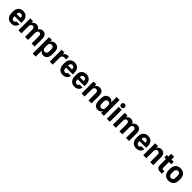

<svg xmlns="http://www.w3.org/2000/svg" viewBox="746 -3284 6039 6039"><g transform="rotate(45 3765.0 -265.0)"><path d="M265 9Q214 9 172.5 -7Q131 -23 102 -54.5Q73 -86 57 -132Q41 -178 41 -237V-303Q41 -416 100.5 -477.5Q160 -539 260 -539Q360 -539 419.5 -477.5Q479 -416 479 -302V-229H176Q177 -155 200.5 -127Q224 -99 265 -99Q298 -99 315 -115.5Q332 -132 337 -155H469Q458 -81 407 -36Q356 9 265 9ZM264 -431Q223 -431 201 -407.5Q179 -384 176 -322H352Q349 -384 327 -407.5Q305 -431 264 -431Z M579 -530H704V-447Q722 -488 760 -513.5Q798 -539 843 -539Q949 -539 992 -454Q1017 -496 1054.5 -517.5Q1092 -539 1137 -539Q1211 -539 1256 -489Q1301 -439 1301 -337V0H1166V-316Q1166 -374 1145.5 -399Q1125 -424 1093 -424Q1056 -424 1031.5 -397Q1007 -370 1007 -316V0H873V-316Q873 -374 852 -399Q831 -424 799 -424Q762 -424 738 -397Q714 -370 714 -316V0H579Z M1414 -530H1539V-447Q1559 -487 1593.5 -511.5Q1628 -536 1685 -536Q1771 -536 1820 -481Q1869 -426 1869 -303V-237Q1869 -171 1856.5 -124.5Q1844 -78 1820 -48Q1796 -18 1762 -4.5Q1728 9 1685 9Q1636 9 1602 -13.5Q1568 -36 1549 -74V200H1414ZM1643 -106Q1685 -106 1709.5 -135.5Q1734 -165 1734 -237V-303Q1734 -366 1709.5 -393.5Q1685 -421 1643 -421Q1598 -421 1573.5 -393.5Q1549 -366 1549 -303V-237Q1549 -165 1573.5 -135.5Q1598 -106 1643 -106Z M1972 -530H2096V-447Q2115 -488 2154 -513.5Q2193 -539 2243 -539Q2253 -539 2261 -538Q2269 -537 2275 -536Q2282 -535 2287 -534V-411Q2277 -412 2266 -414Q2256 -415 2242.5 -416Q2229 -417 2212 -417Q2161 -417 2133.5 -390.5Q2106 -364 2106 -316V0H1972Z M2555 9Q2504 9 2462.5 -7Q2421 -23 2392 -54.5Q2363 -86 2347 -132Q2331 -178 2331 -237V-303Q2331 -416 2390.5 -477.5Q2450 -539 2550 -539Q2650 -539 2709.5 -477.5Q2769 -416 2769 -302V-229H2466Q2467 -155 2490.5 -127Q2514 -99 2555 -99Q2588 -99 2605 -115.5Q2622 -132 2627 -155H2759Q2748 -81 2697 -36Q2646 9 2555 9ZM2554 -431Q2513 -431 2491 -407.5Q2469 -384 2466 -322H2642Q2639 -384 2617 -407.5Q2595 -431 2554 -431Z M3075 9Q3024 9 2982.5 -7Q2941 -23 2912 -54.5Q2883 -86 2867 -132Q2851 -178 2851 -237V-303Q2851 -416 2910.5 -477.5Q2970 -539 3070 -539Q3170 -539 3229.5 -477.5Q3289 -416 3289 -302V-229H2986Q2987 -155 3010.5 -127Q3034 -99 3075 -99Q3108 -99 3125 -115.5Q3142 -132 3147 -155H3279Q3268 -81 3217 -36Q3166 9 3075 9ZM3074 -431Q3033 -431 3011 -407.5Q2989 -384 2986 -322H3162Q3159 -384 3137 -407.5Q3115 -431 3074 -431Z M3389 -530H3514V-447Q3532 -488 3571 -513.5Q3610 -539 3660 -539Q3740 -539 3785.5 -489.5Q3831 -440 3831 -337V0H3696V-316Q3696 -374 3674.5 -399Q3653 -424 3615 -424Q3573 -424 3548.5 -397Q3524 -370 3524 -316V0H3389Z M4110 6Q4067 6 4033 -7.5Q3999 -21 3975 -50Q3951 -79 3938.5 -125.5Q3926 -172 3926 -237V-303Q3926 -427 3975 -483Q4024 -539 4110 -539Q4159 -539 4193 -516.5Q4227 -494 4246 -456V-700H4381V0H4256V-83Q4236 -43 4201.5 -18.5Q4167 6 4110 6ZM4152 -109Q4197 -109 4221.5 -138Q4246 -167 4246 -237V-303Q4246 -368 4221.5 -396Q4197 -424 4152 -424Q4110 -424 4085.5 -396Q4061 -368 4061 -303V-237Q4061 -167 4085.5 -138Q4110 -109 4152 -109Z M4513 -530H4647V0H4513ZM4580 -570Q4547 -570 4523.5 -593.5Q4500 -617 4500 -650Q4500 -683 4523.5 -706.5Q4547 -730 4580 -730Q4613 -730 4636.5 -706.5Q4660 -683 4660 -650Q4660 -617 4636.5 -593.5Q4613 -570 4580 -570Z M4779 -530H4904V-447Q4922 -488 4960 -513.5Q4998 -539 5043 -539Q5149 -539 5192 -454Q5217 -496 5254.5 -517.5Q5292 -539 5337 -539Q5411 -539 5456 -489Q5501 -439 5501 -337V0H5366V-316Q5366 -374 5345.5 -399Q5325 -424 5293 -424Q5256 -424 5231.5 -397Q5207 -370 5207 -316V0H5073V-316Q5073 -374 5052 -399Q5031 -424 4999 -424Q4962 -424 4938 -397Q4914 -370 4914 -316V0H4779Z M5820 9Q5769 9 5727.5 -7Q5686 -23 5657 -54.5Q5628 -86 5612 -132Q5596 -178 5596 -237V-303Q5596 -416 5655.5 -477.5Q5715 -539 5815 -539Q5915 -539 5974.5 -477.5Q6034 -416 6034 -302V-229H5731Q5732 -155 5755.5 -127Q5779 -99 5820 -99Q5853 -99 5870 -115.5Q5887 -132 5892 -155H6024Q6013 -81 5962 -36Q5911 9 5820 9ZM5819 -431Q5778 -431 5756 -407.5Q5734 -384 5731 -322H5907Q5904 -384 5882 -407.5Q5860 -431 5819 -431Z M6134 -530H6259V-447Q6277 -488 6316 -513.5Q6355 -539 6405 -539Q6485 -539 6530.5 -489.5Q6576 -440 6576 -337V0H6441V-316Q6441 -374 6419.5 -399Q6398 -424 6360 -424Q6318 -424 6293.5 -397Q6269 -370 6269 -316V0H6134Z M6904 0Q6853 0 6818 -9.5Q6783 -19 6762 -40Q6741 -61 6731.5 -95.5Q6722 -130 6722 -181V-419H6650V-530H6722V-650H6856V-530H6960V-419H6856V-181Q6856 -140 6870 -125.5Q6884 -111 6916 -111H6960V0Z M7260 9Q7154 9 7092.5 -54.5Q7031 -118 7031 -237V-303Q7031 -358 7047 -402Q7063 -446 7092.5 -476.5Q7122 -507 7164.5 -523Q7207 -539 7260 -539Q7313 -539 7355.5 -523Q7398 -507 7427.5 -476.5Q7457 -446 7473 -402Q7489 -358 7489 -303V-237Q7489 -118 7427.5 -54.5Q7366 9 7260 9ZM7260 -106Q7305 -106 7329.5 -135.5Q7354 -165 7354 -237V-303Q7354 -368 7329.5 -396Q7305 -424 7260 -424Q7215 -424 7190.5 -396Q7166 -368 7166 -303V-237Q7166 -165 7190.5 -135.5Q7215 -106 7260 -106Z"/></g></svg>

Font: Golos UI
Style: Bold
Weight: 700
Designer: A.Korolkova, Vitaly Kuzmin
Foundry: ParaType Ltd
Version: Version 2.000